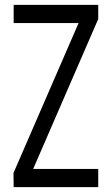

<svg xmlns="http://www.w3.org/2000/svg" viewBox="-20 -770 460 790"><path d="M36.2 0 35.5 -58.2 316.8 -706.2 337 -675H36.2V-750H384.2V-691.8L103 -43.8L82.8 -75H384.2V0Z"/></svg>

Font: Mohave Light
Style: Regular
Weight: 300
Designer: Gumpita Rahayu
Foundry: Tokotype
Version: Version 2.003